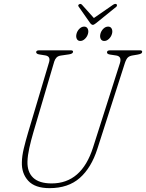

<svg xmlns="http://www.w3.org/2000/svg" viewBox="-20 -961 758 996"><path d="M462.5 -195.5 602 -633Q613 -668 583.5 -673L550.5 -678Q535 -680.5 535 -689.5Q535 -700 552 -700H706.5Q717.5 -700 717.5 -692.5Q717.5 -687.5 713 -684Q708.5 -680.5 695 -678L668.5 -673.5Q652 -671 643.5 -663Q635 -655 628 -634.5L485 -188.5Q453.5 -90.5 393.8 -37.8Q334 15 237 15Q161.5 15 126.5 -23.2Q91.5 -61.5 93.5 -120Q94 -151.5 103.5 -191Q113 -230.5 125.5 -272.5L234.5 -638Q243.5 -668.5 215.5 -673.5L184.5 -678.5Q167.5 -681 167.5 -691Q168.5 -700 183.5 -700H346.5Q359 -700 359 -693Q359 -682 338 -679L297 -673Q281.5 -671 273.5 -662.8Q265.5 -654.5 261.5 -642L152.5 -272.5Q140.5 -231.5 132 -193Q123.5 -154.5 122.5 -123Q121 -68.5 152.2 -39Q183.5 -9.5 248 -9.5Q403 -9.5 462.5 -195.5ZM396.5 -748.5Q383.5 -748.5 378.2 -759.8Q373 -771 377 -786Q381 -801 392.2 -812Q403.5 -823 416.5 -823Q429.5 -823 435 -812Q440.5 -801 436.5 -786Q432.5 -771 421 -759.8Q409.5 -748.5 396.5 -748.5ZM521 -748.5Q507.5 -748.5 502.2 -759.8Q497 -771 501 -786Q505 -801 516.2 -812Q527.5 -823 541 -823Q554 -823 559.5 -812Q565 -801 561 -786Q557 -771 545.5 -759.8Q534 -748.5 521 -748.5ZM478.5 -841Q467 -832 462 -832Q455 -832 448 -841L388 -926.5Q382.5 -934.5 391 -939Q399 -943.5 406 -935.5L467 -867.5L565.5 -935.5Q578 -944 584.5 -939Q587 -937 586.8 -933Q586.5 -929 584 -926.5Z"/></svg>

Font: Fraunces 144pt S100 Thin
Style: Italic
Weight: 100
Italic angle: -16°
Version: Version 1.000; ttfautohint (v1.8.3)